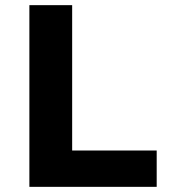

<svg xmlns="http://www.w3.org/2000/svg" viewBox="-20 -725 673 745"><path d="M94 0V-705H260V-141H588V0Z"/></svg>

Font: Nunito Sans 6pt ExtraBold
Style: Regular
Weight: 800
Version: Version 3.101;gftools[0.9.27]